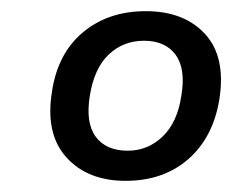

<svg xmlns="http://www.w3.org/2000/svg" viewBox="-20 -734 416 344"><path d="M205 -410Q137 -410 99 -452Q61 -494 73 -569Q83 -638 128.5 -676Q174 -714 241 -714Q310 -714 347.5 -673Q385 -632 373 -556Q362 -488 317.5 -449Q273 -410 205 -410ZM209 -464Q245 -464 271.5 -489.5Q298 -515 305 -563Q313 -611 294.5 -636Q276 -661 238 -661Q201 -661 175 -636.5Q149 -612 141 -563Q133 -514 151.5 -489Q170 -464 209 -464Z"/></svg>

Font: Mulish SemiBold
Style: Italic
Weight: 600
Italic angle: -9°
Designer: Vernon Adams
Foundry: Vernon Adams
Version: Version 3.603; ttfautohint (v1.8.3)